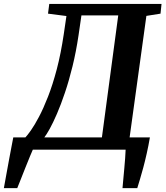

<svg xmlns="http://www.w3.org/2000/svg" viewBox="-82 -763 844 979"><path d="M-62.3 196.4Q-55.9 161.2 -48.9 122.4Q-41.9 83.6 -35.1 47.1Q-28.3 10.5 -22.7 -18.5Q-17.2 -47.4 -14.3 -62.3H47.4Q57.4 -72.5 75.7 -98.4Q94 -124.3 116.6 -167Q139.2 -209.6 162.8 -270Q186.5 -330.4 207.5 -409.9Q228.4 -489.4 243.2 -589L256.7 -681.3L162.8 -693.4L169.2 -743H741.6L736.5 -693.4L664.4 -682L578.9 -62.3H682.3Q675.1 -20 666.3 19Q657.6 58.1 648.5 91.8Q639.4 125.6 631.4 152.1Q623.4 178.6 617.9 196.4H542.6Q544.2 178.1 546.6 152.3Q549.1 126.4 551.6 98Q554.2 69.6 556.1 43.9Q558 18.2 558.6 0H85.4Q81.5 8.2 70.9 34Q60.3 59.9 47.3 92.3Q34.4 124.7 23.1 153.5Q11.7 182.3 5.9 196.4ZM143.9 -62.3H437.6L520.9 -684.5H333.2L318.5 -583.4Q305.9 -498.8 287.9 -425.4Q269.9 -352 249.3 -291Q228.8 -230 208.6 -183.3Q188.5 -136.7 171.5 -106Q154.5 -75.4 143.9 -62.3Z"/></svg>

Font: Merriweather Light
Style: Italic
Weight: 300
Italic angle: -7.8°
Designer: Eben Sorkin
Foundry: Eben Sorkin
Version: Version 2.101